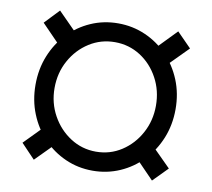

<svg xmlns="http://www.w3.org/2000/svg" viewBox="-72 -694 869 786"><g transform="rotate(10 362.5 -301.5)"><path d="M360.4 9.8Q299.8 9.8 247.1 -13.7Q194.3 -37.1 154.5 -78.9Q114.7 -120.6 92.3 -176.3Q69.8 -231.9 69.8 -296.9Q69.8 -361.8 92.3 -417.5Q114.7 -473.1 154.5 -514.6Q194.3 -556.2 247.1 -579.3Q299.8 -602.5 360.4 -602.5Q420.4 -602.5 473.4 -579.3Q526.4 -556.2 566.4 -514.6Q606.4 -473.1 629.2 -417.5Q651.9 -361.8 651.9 -296.9Q651.9 -231.9 629.2 -176Q606.4 -120.1 566.4 -78.4Q526.4 -36.6 473.4 -13.4Q420.4 9.8 360.4 9.8ZM360.4 -69.3Q418.9 -69.3 466.6 -100.3Q514.2 -131.3 542.2 -183.1Q570.3 -234.9 570.3 -296.9Q570.3 -359.9 542.2 -411.6Q514.2 -463.4 466.6 -493.9Q418.9 -524.4 360.4 -524.4Q302.2 -524.4 254.2 -493.9Q206.1 -463.4 177.5 -411.6Q148.9 -359.9 148.9 -296.9Q148.9 -234.9 177.5 -183.1Q206.1 -131.3 254.2 -100.3Q302.2 -69.3 360.4 -69.3ZM567.4 -451.7 509.8 -512.2 607.4 -612.8 667 -552.2ZM607.4 7.3 509.8 -93.3 567.4 -152.8 667 -53.2ZM116.2 7.3 58.6 -53.2 156.2 -152.8 215.8 -93.3ZM156.2 -451.7 58.6 -552.2 116.2 -612.8 215.8 -512.2Z"/></g></svg>

Font: Inter Variable
Style: Regular
Weight: 400
Designer: Rasmus Andersson
Foundry: rsms
Version: Version 4.001;git-9221beed3